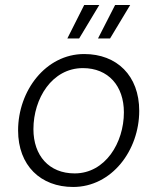

<svg xmlns="http://www.w3.org/2000/svg" viewBox="-20 -740 628 764"><path d="M271 4C425 4 534 -142 534 -299C534 -439 445 -525 315 -525C162 -525 52 -379 52 -221C52 -81 142 4 271 4ZM277 -50C175 -50 113 -121 113 -226C113 -348 187 -469 310 -469C411 -469 473 -398 473 -293C473 -172 399 -50 277 -50ZM248 -587H295L375 -720H315ZM370 -587H418L498 -720H438Z"/></svg>

Font: Fixel Text 20240404 Light
Style: Italic
Weight: 300
Width: 4
Italic angle: -10°
Designer: AlfaBravo + MacPaw
Foundry: Kyrylo Tkachov, Marchela Mozhyna, Serhii Makarenko, Maria Weinstein, Zakhar Kryvoshyya
Version: Version 1.211;Glyphs 3.2 (3225)